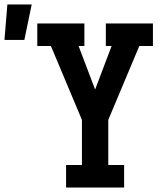

<svg xmlns="http://www.w3.org/2000/svg" viewBox="-126 -840 746 860"><path d="M170 0V-101H241V-303L102 -634H41V-735H252V-634H226L300 -439L374 -634H348V-735H559V-634H498L359 -303V-101H430V0ZM-106 -661 -93 -820H16L-17 -661Z"/></svg>

Font: Iosevka HT Extended
Style: Bold
Weight: 700
Width: 7
Monospace: yes
Designer: Belleve Invis
Foundry: Belleve Invis
Version: Version 32.3.0; ttfautohint (v1.8.4)